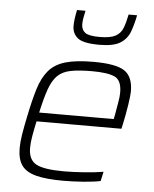

<svg xmlns="http://www.w3.org/2000/svg" viewBox="-53 -781 670 834"><g transform="rotate(5 282.0 -364.0)"><path d="M254 8Q179 8 135 -3.5Q91 -15 72 -42Q53 -69 53 -117Q53 -143 58.5 -177Q64 -211 73 -254Q88 -328 103.5 -378.5Q119 -429 145.5 -460Q172 -491 218 -504.5Q264 -518 340 -518Q439 -518 476 -493Q513 -468 513 -404Q513 -388 506.5 -345Q500 -302 490 -256L486 -239H116Q108 -202 103 -173Q98 -144 98 -122Q98 -70 132 -51.5Q166 -33 253 -33Q292 -33 340.5 -36.5Q389 -40 425 -46L416 -5Q388 1 342.5 4.5Q297 8 254 8ZM124 -278H449L453 -297Q458 -328 462.5 -352.5Q467 -377 467 -395Q467 -449 436 -463Q405 -477 338 -477Q281 -477 245 -470Q209 -463 187.5 -442Q166 -421 152 -381.5Q138 -342 124 -278ZM359 -594Q288 -594 264 -613.5Q240 -633 240 -666Q240 -681 242.5 -699Q245 -717 249 -736H286Q282 -718 279.5 -703.5Q277 -689 277 -677Q277 -653 293 -640.5Q309 -628 356 -628Q403 -628 425.5 -640Q448 -652 457.5 -676Q467 -700 474 -736H511Q503 -695 491 -663Q479 -631 449.5 -612.5Q420 -594 359 -594Z"/></g></svg>

Font: Saira ExtraLight
Style: Italic
Weight: 200
Italic angle: -12°
Designer: Hector Gatti with collaboration of the Omnibus-Type team
Foundry: Omnibus-Type
Version: Version 1.100; ttfautohint (v1.8.3)